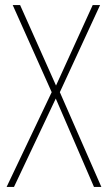

<svg xmlns="http://www.w3.org/2000/svg" viewBox="-20 -734 424 754"><path d="M378 0 215 -372 373 -714H344L200 -398L59 -714H30L183 -372L6 0H35L199 -347L349 0Z"/></svg>

Font: Noto Sans Thai Looped Condensed Thin
Style: Regular
Weight: 100
Width: 3
Designer: Sasikarn Vongin, Ben Mitchell
Foundry: The Fontpad Ltd
Version: Version 1.001